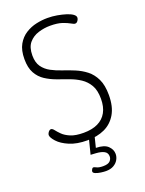

<svg xmlns="http://www.w3.org/2000/svg" viewBox="-172 -813 830 1101"><g transform="rotate(-20 243.5 -262.0)"><path d="M238 6Q174 6 129.5 -13Q85 -32 62 -57.5Q39 -83 39 -98Q39 -104 43 -111Q47 -118 52 -122Q57 -126 62 -126Q71 -126 80.5 -113.5Q90 -101 107 -84Q124 -67 154 -54.5Q184 -42 233 -42Q284 -42 319.5 -59Q355 -76 373.5 -109.5Q392 -143 392 -192Q392 -244 373.5 -275.5Q355 -307 325.5 -326.5Q296 -346 260.5 -358.5Q225 -371 189.5 -384Q154 -397 124 -416.5Q94 -436 75.5 -469Q57 -502 57 -555Q57 -609 76.5 -643.5Q96 -678 127 -697.5Q158 -717 193 -724.5Q228 -732 261 -732Q291 -732 319.5 -727Q348 -722 372 -714.5Q396 -707 410 -697Q424 -687 424 -676Q424 -670 421 -663.5Q418 -657 413 -652Q408 -647 401 -647Q393 -647 377 -656.5Q361 -666 333 -675.5Q305 -685 260 -685Q224 -685 188.5 -674Q153 -663 130 -636Q107 -609 107 -559Q107 -516 125.5 -490Q144 -464 174 -448Q204 -432 239 -420.5Q274 -409 310 -394Q346 -379 375.5 -356Q405 -333 423.5 -295Q442 -257 442 -197Q442 -126 415.5 -81Q389 -36 343.5 -15Q298 6 238 6ZM278 208Q265 208 247 205.5Q229 203 215.5 197.5Q202 192 202 184Q202 180 204 175Q206 170 209 166.5Q212 163 216 163Q221 163 234 169.5Q247 176 272 176Q302 176 314 164Q326 152 326 136Q326 114 308 104Q290 94 259 92L226 90L251 -9H286L268 63Q319 64 341 85.5Q363 107 363 134Q363 152 353.5 169Q344 186 325 197Q306 208 278 208Z"/></g></svg>

Font: Dosis ExtraLight Light
Style: Regular
Weight: 300
Version: Version 3.001; ttfautohint (v1.8.2)